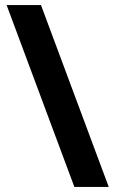

<svg xmlns="http://www.w3.org/2000/svg" viewBox="-20 -734 453 754"><path d="M141 -714 407 0H272L6 -714Z"/></svg>

Font: Noto Sans Myanmar
Style: Bold
Weight: 700
Designer: Monotype Design Team
Foundry: Monotype Imaging Inc.
Version: Version 2.107; ttfautohint (v1.8.4.7-5d5b)